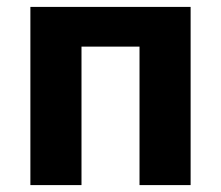

<svg xmlns="http://www.w3.org/2000/svg" viewBox="-20 -536 640 556"><path d="M68 -516H532V0H384V-401H216V0H68Z"/></svg>

Font: iA Writer Quattro V
Style: Regular
Weight: 400
Designer: Mike Abbink, Paul van der Laan, Pieter van Rosmalen, Oliver Reichenstein
Foundry: Information Architects Inc.
Version: Version 2.000